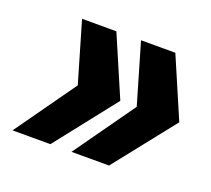

<svg xmlns="http://www.w3.org/2000/svg" viewBox="-81 -611 676 615"><g transform="rotate(20 257.5 -304.0)"><path d="M216 -98 363 -305 303 -510H420L508 -305L344 -98ZM15 -98 162 -305 102 -510H219L307 -305L144 -98Z"/></g></svg>

Font: Saira ExtraBold
Style: Italic
Weight: 800
Italic angle: -12°
Designer: Hector Gatti with collaboration of the Omnibus-Type team
Foundry: Omnibus-Type
Version: Version 1.100; ttfautohint (v1.8.3)